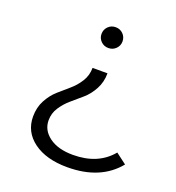

<svg xmlns="http://www.w3.org/2000/svg" viewBox="-127 -632 820 894"><g transform="rotate(20 283.5 -185.0)"><path d="M305 160Q200 160 137.5 114Q75 68 75 -8Q75 -53 94 -88.5Q113 -124 140 -148Q167 -172 193.5 -194.5Q220 -217 239 -247.5Q258 -278 258 -315H332Q332 -272 313 -236.5Q294 -201 267 -177.5Q240 -154 213.5 -131.5Q187 -109 168 -80Q149 -51 149 -16Q149 33 192.5 65Q236 97 310 97Q434 97 501 16L554 56Q469 160 305 160ZM243 -478Q243 -500 258 -515Q273 -530 295 -530Q317 -530 332 -515Q347 -500 347 -478Q347 -457 332 -442Q317 -427 295 -427Q273 -427 258 -442Q243 -457 243 -478Z"/></g></svg>

Font: Belfius21
Style: Regular
Weight: 400
Designer: Montserrat's base design by Julieta Ulanovsky, modified by Coast SPRL for Belfius Bank NV.
Foundry: Montserrat's base design by Julieta Ulanovsky, modified by Coast SPRL for Belfius Bank NV.
Version: Version 2.000;FEAKit 1.0